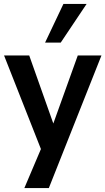

<svg xmlns="http://www.w3.org/2000/svg" viewBox="-24 -769 532 969"><path d="M99 180 194.5 -45V13.5L-3.5 -489H123.5L259 -106.5H231L368.5 -489H488L222.5 180ZM203.5 -554 296 -749H413L282.5 -554Z"/></svg>

Font: Nunito Sans 12pt ExtraLight SemiCondensed
Style: Regular
Weight: 200
Width: 4
Version: Version 3.101;gftools[0.9.27]